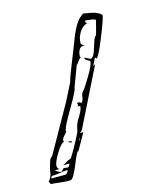

<svg xmlns="http://www.w3.org/2000/svg" viewBox="-112 -764 755 907"><g transform="rotate(-15 265.5 -310.0)"><path d="M24 56Q24 48 18 44Q37 19 37 1Q39 -12 46 -36Q53 -60 55 -60L67 -73L196 -302L239 -387Q239 -394 256.5 -439Q274 -484 295.5 -538Q317 -592 319 -598Q342 -648 357 -663Q367 -673 381 -683Q384 -682 417 -676.5Q450 -671 468 -653Q468 -638 433.5 -552.5Q399 -467 388 -461L381 -468L363 -430L374 -437L233 -153L221 -141H237L191 -60Q190 -60 190 -60.5Q190 -61 189 -61Q184 -61 159.5 -1Q135 59 122 62Q112 63 109 63Q94 63 66 59.5Q38 56 24 56ZM42 20Q35 23 35 31H104Q108 31 113.5 23.5Q119 16 119 12Q104 12 81.5 16Q59 20 42 20ZM60 -2Q63 2 73.5 7.5Q84 13 89 13Q93 13 96 6Q99 -1 107 -1Q110 -1 114.5 0Q119 1 121 1Q131 1 135 -15H104Q112 -18 124.5 -26Q137 -34 147 -36Q171 -71 209 -147Q218 -185 221 -190Q223 -196 239 -222Q255 -248 255 -265H239Q246 -266 246 -271Q246 -272 245 -276Q244 -280 244 -282Q248 -282 250 -282.5Q252 -283 253 -283Q257 -283 265 -276Q275 -290 276 -305Q277 -320 289 -332Q296 -339 326 -389Q356 -439 356 -456Q356 -458 344 -464.5Q332 -471 332 -477L333 -480L360 -467Q376 -467 390 -516.5Q404 -566 412 -566Q414 -566 431 -634L432 -635V-636Q432 -642 412.5 -645Q393 -648 380 -648Q380 -638 388 -634Q364 -628 348.5 -602.5Q333 -577 333 -550Q333 -543 351 -535Q348 -536 343 -536Q329 -536 321.5 -522.5Q314 -509 314 -493Q314 -486 319 -486Q309 -483 301.5 -470.5Q294 -458 289 -456L252 -357Q252 -342 207 -266Q162 -190 159 -172V-163Q159 -162 147 -149.5Q135 -137 135 -128Q135 -122 141 -122Q124 -122 98.5 -79.5Q73 -37 73 -21Q73 -5 85 -2ZM215 -122Q209 -112 209 -104Q215 -114 215 -122ZM153 -116H172V-109Q165 -109 153 -116Z"/></g></svg>

Font: CabinSketch
Style: Regular
Weight: 400
Designer: Pablo Impallari
Foundry: Pablo Impallari. www.impallari.com Igino Marini. www.ikern.com
Version: Version 1.002